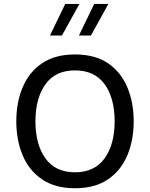

<svg xmlns="http://www.w3.org/2000/svg" viewBox="-20 -975 781 1000"><path d="M391.1 -790H453.6L544.4 -954.6H470.7ZM240.2 -790H302.7L393.6 -954.6H319.8ZM370.6 -691.4C300.8 -691.4 243.2 -675.8 198.2 -645C152.8 -613.8 119.6 -571.8 97.7 -519.5C75.7 -466.8 64.9 -408.2 64.9 -343.3C64.9 -278.3 75.7 -219.7 97.7 -167C119.6 -114.3 152.8 -72.3 198.2 -41.5C243.7 -10.3 300.8 5.4 370.6 5.4C440.4 5.4 498 -10.3 543.5 -41.5C588.4 -72.3 621.6 -114.3 643.6 -167C665.5 -219.7 676.3 -278.3 676.3 -343.3C676.3 -408.2 665.5 -466.8 643.6 -519.5C621.6 -571.8 588.4 -613.8 543.5 -645C498 -675.8 440.4 -691.4 370.6 -691.4ZM370.6 -608.4C438.5 -608.4 489.7 -584.5 524.9 -536.6C559.6 -488.3 577.1 -423.8 577.1 -343.3C577.1 -262.7 559.6 -198.7 524.9 -150.4C490.2 -102.1 438.5 -77.6 370.6 -77.6C302.7 -77.6 251.5 -101.6 216.8 -149.9C182.1 -198.2 164.6 -262.7 164.6 -343.3C164.6 -423.8 182.1 -487.8 216.8 -536.1C251.5 -584.5 302.7 -608.4 370.6 -608.4Z"/></svg>

Font: Estedad Medium
Style: Regular
Weight: 500
Designer: Amin Abedi
Version: Version 7.3